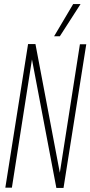

<svg xmlns="http://www.w3.org/2000/svg" viewBox="-20 -916 441 937"><path d="M6 0 117 -701H153L272 -73L370 -700H401L290 1H255L136 -626L38 0ZM244 -739 337 -896H373L272 -739Z"/></svg>

Font: Georama Condensed ExtraLight
Style: Italic
Weight: 200
Width: 3
Italic angle: -9°
Designer: Jean-Baptiste Levee
Foundry: Production Type
Version: Version 1.000